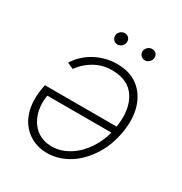

<svg xmlns="http://www.w3.org/2000/svg" viewBox="-168 -834 915 966"><g transform="rotate(30 289.5 -351.0)"><path d="M56.8 -255.3 61.8 -282.3H478.3Q495 -386.7 453.8 -451.7Q413 -516.7 318.2 -516.7Q274.1 -516.7 239.3 -501.8Q221.9 -494.3 207.2 -484.9Q192.5 -475.5 180.2 -465Q168 -454.5 158.6 -443.9Q149.1 -433.2 142 -422.9L106.2 -438.9Q123.2 -466.6 147.2 -488.6Q171.2 -510.7 199.6 -525.7Q228 -540.8 259.6 -548.8Q291.2 -556.8 323.5 -556.8Q398.1 -556.8 446.4 -520.2Q470.5 -501.8 487.6 -476.4Q504.6 -451 514 -419.9Q523.4 -388.8 525 -352.3Q526.6 -315.7 519.5 -275.2Q506.4 -193.9 465.6 -130Q446.7 -100.5 422.8 -75.1Q398.8 -49.7 370.2 -31.2Q341.6 -12.8 308.9 -2.3Q276.3 8.2 240.1 8.2Q179.3 8.2 132.8 -24.1Q109.7 -40.1 92.5 -63Q75.3 -85.9 65.2 -115.2Q55 -144.5 52.7 -179.7Q50.4 -214.8 56.8 -255.3ZM104.8 -136.4Q112.6 -112.6 125.5 -93.2Q138.5 -73.9 156.2 -60.4Q174 -46.9 196.2 -39.6Q218.4 -32.3 244.3 -32.3Q272.7 -32.3 298.8 -40.8Q324.9 -49.4 348 -64.1Q371.1 -78.8 390.8 -98.9Q410.5 -119 426.1 -142.4Q441.8 -165.8 453.1 -191.6Q464.5 -217.3 470.5 -242.9H98.7Q89.1 -185.7 104.8 -136.4ZM402.3 -680Q403.4 -686.4 406.8 -691.9Q410.2 -697.4 415.1 -701.5Q420.1 -705.6 426 -707.9Q431.8 -710.2 438.2 -710.2Q446 -710.2 452.6 -707.4Q459.2 -704.5 463.6 -699.4Q468 -694.2 469.8 -687.3Q471.6 -680.4 469.8 -672.2Q467.7 -660.2 457.6 -651.1Q447.4 -642 433.6 -642Q426.1 -642 419.7 -645.2Q413.4 -648.4 409.1 -653.6Q404.8 -658.7 402.9 -665.7Q400.9 -672.6 402.3 -680ZM243.3 -680Q244.3 -686.4 247.7 -691.9Q251.1 -697.4 256 -701.5Q261 -705.6 266.9 -707.9Q272.7 -710.2 279.1 -710.2Q287.3 -710.2 293.7 -707.2Q300.1 -704.2 304.3 -699.2Q308.6 -694.2 310.4 -687.3Q312.1 -680.4 310.7 -672.2Q310 -666.5 306.8 -661Q303.6 -655.5 298.7 -651.3Q293.7 -647 287.5 -644.5Q281.2 -642 274.5 -642Q267 -642 260.8 -645.1Q254.6 -648.1 250.4 -653.4Q246.1 -658.7 244.1 -665.7Q242.2 -672.6 243.3 -680Z"/></g></svg>

Font: Inter P Extra Light
Style: Italic
Weight: 200
Italic angle: 9.39999°
Designer: Rasmus Andersson
Foundry: rsms
Version: Version 3.018;git-588b23468